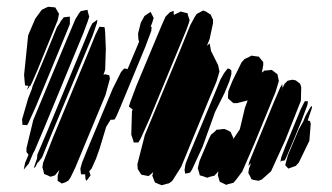

<svg xmlns="http://www.w3.org/2000/svg" viewBox="-20 -540 980 566"><path d="M150 -480 91 -335 75 -298 69 -286H67L65 -282L59 -275L62 -282L64 -287H63L54 -288L53 -296L51 -319L63 -436L84 -485L103 -511L115 -517L122 -520L135 -519L143 -518L150 -506L154 -499ZM226 -443 110 -162 82 -96 78 -89 65 -58 50 -40 54 -60 64 -84 58 -92V-103L78 -186L175 -419L202 -483L213 -501L218 -507L232 -510L238 -511L239 -505L243 -491L239 -478ZM623 -348 627 -329 618 -299 596 -247 514 -48 488 -7 479 0 468 3 457 6 449 3 437 -2 434 -9 429 -22 432 -34 430 -31 418 -21 402 -24 397 -25 392 -32 386 -42 385 -56 407 -142 511 -392 541 -466 554 -490 560 -499 579 -509 587 -506 601 -497 608 -482V-472L598 -425L590 -405L598 -412L599 -407L602 -390ZM529 -451 421 -190 395 -132 388 -120H380H374L373 -125L367 -143L369 -212L371 -217L360 -226L364 -239L382 -287L456 -464L468 -491L481 -504L492 -508V-500L493 -495L494 -497L507 -503L513 -506L524 -503L533 -501L534 -495L539 -481L537 -473ZM408 -401 336 -227 323 -197 318 -188 312 -187H306L293 -166L274 -103L263 -72L250 -43L243 -35L247 -23L235 -7L232 -12L231 -26H219L218 -32L217 -43L222 -61L239 -103L312 -278L337 -328L346 -338L354 -337L356 -336L385 -405L390 -417L388 -424L387 -441L395 -473L406 -493L415 -499L424 -505L429 -495L433 -487L429 -474L424 -461H427L426 -449ZM175 -442 87 -229 64 -178 60 -171 46 -172V-177L45 -188L63 -250L74 -278L76 -286L117 -384L148 -460L157 -473L158 -476L168 -489L176 -490L186 -491V-480V-469ZM253 -435 132 -145 104 -76 93 -62 91 -61 85 -49 80 -44 81 -49 87 -67 89 -72 90 -84 121 -157 227 -413 245 -457 252 -471 267 -482 266 -473ZM291 -260 202 -46 188 -17 182 -8 174 -3 162 1 150 -7V-22L155 -39L142 -23L129 -19L118 -24L110 -27L108 -36L105 -47L107 -60L136 -134L236 -375L262 -439L273 -461L288 -460L289 -455L290 -444L292 -396L290 -334L285 -320L291 -321L302 -318L304 -308ZM792 -268 730 -117 694 -34 675 -9 668 -1 652 3 647 5 635 -1 628 -4 626 -10 622 -24 624 -35 612 -22 599 -19 591 -16 577 -21 569 -23 567 -31 563 -44 568 -65 596 -131 602 -143 613 -152 619 -158H625L641 -160L653 -155L660 -151L662 -146L668 -133L667 -129L687 -159L702 -222L710 -244L679 -236H668L660 -243L652 -250V-256L653 -271L665 -301L692 -356L701 -366L714 -372L721 -376L735 -374L743 -373L751 -363L756 -357V-348L752 -326L760 -332L773 -333L781 -334L798 -321L800 -311L802 -301ZM642 -266 614 -210 599 -168 577 -107 546 -40 540 -31 526 -28 524 -39 527 -57 538 -85 614 -267 630 -306 641 -325 651 -338 657 -337 662 -332V-321L656 -300ZM867 -243 821 -127 779 -35 752 -11 742 -7 726 -10 721 -12 719 -17 712 -30 714 -43 720 -59 712 -51 715 -63 735 -112 787 -238 806 -282 812 -292 813 -282 807 -269 819 -293 828 -302 842 -305 852 -303 865 -293 868 -283ZM868 -182 848 -133 823 -74 819 -67 812 -66H810L806 -61L808 -66L807 -65L809 -76L822 -110L867 -219L875 -235L879 -242L888 -241L886 -230ZM892 -125 861 -61 852 -51 830 -43 821 -53 823 -62 829 -83 861 -159 874 -182 880 -197 895 -224 900 -228 899 -220 887 -185 894 -183 896 -175Z"/></svg>

Font: Rubik Marker Hatch
Style: Regular
Weight: 400
Designer: Hubert and Fischer, NaN
Foundry: Hubert & Fischer, NaN
Version: Version 2.200